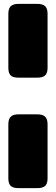

<svg xmlns="http://www.w3.org/2000/svg" viewBox="-20 -750 288 989"><path d="M23 -400V-679Q23 -705 35 -717.5Q47 -730 75 -730H172Q201 -730 213 -717.5Q225 -705 225 -679V-400Q225 -374 213 -362Q201 -350 172 -350H75Q46 -350 34.5 -362Q23 -374 23 -400ZM23 169V-110Q23 -136 35 -148.5Q47 -161 75 -161H172Q201 -161 213 -148.5Q225 -136 225 -110V169Q225 195 213 207Q201 219 172 219H75Q46 219 34.5 207Q23 195 23 169Z"/></svg>

Font: Mitr SemiBold
Style: Regular
Weight: 600
Designer: Thanarat Vachiruckul
Foundry: Cadson Demak
Version: Version 1.003